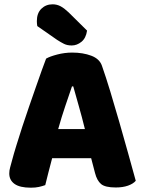

<svg xmlns="http://www.w3.org/2000/svg" viewBox="-20 -860 667 891"><path d="M403 -126H222Q212 -90 204.5 -59Q197 -28 190 -1Q176 4 160.5 7.5Q145 11 123 11Q72 11 47.5 -6.5Q23 -24 23 -55Q23 -69 27 -83Q31 -97 36 -116Q43 -143 55.5 -183.5Q68 -224 83 -270.5Q98 -317 115 -365.5Q132 -414 147 -457.5Q162 -501 174.5 -535.5Q187 -570 194 -588Q211 -598 245.5 -607Q280 -616 315 -616Q365 -616 403.5 -601.5Q442 -587 453 -555Q471 -504 492 -435Q513 -366 534 -292.5Q555 -219 575 -147.5Q595 -76 610 -21Q598 -7 574 1.5Q550 10 517 10Q468 10 449 -6Q430 -22 421 -57ZM314 -459Q300 -418 283 -368Q266 -318 250 -261H374Q360 -318 345.5 -368.5Q331 -419 320 -459ZM153 -739Q152 -743 151.5 -750.5Q151 -758 151 -762Q151 -799 172 -819.5Q193 -840 224 -840Q244 -840 261 -831Q278 -822 298 -803L384 -718Q379 -683 358 -666Q337 -649 313 -649Q292 -649 277 -656.5Q262 -664 245 -675Z"/></svg>

Font: Baloo Chettan 2 ExtraBold
Style: Regular
Weight: 800
Designer: Maithili Shingre, Unnati Kotecha and Ek Type
Foundry: Ek Type
Version: Version 1.640;hotconv 1.0.111;makeotfexe 2.5.65597; ttfautoh